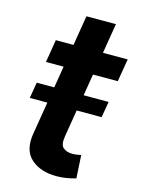

<svg xmlns="http://www.w3.org/2000/svg" viewBox="-106 -739 597 809"><g transform="rotate(15 192.0 -334.0)"><path d="M39.1 -351.6H115.4L131 -446H54L70.3 -545.5H147.4L169 -676.1H297.6L275.9 -545.5H383.9L367.2 -446H259.2L243.6 -351.6H352.6L340.6 -282H231.9L212.4 -164.1Q206.3 -125.4 221.6 -113.3Q237.2 -100.9 260.7 -100.9Q272.4 -100.9 282.8 -102.8Q293.3 -104.8 299 -105.8L304.7 -5.3Q283.4 0.7 263 4.1Q242.5 7.5 220.2 7.5Q151.6 7.5 110.4 -28.4Q67.5 -66.1 81 -142.8L104 -282H27.3Z"/></g></svg>

Font: Inter P Semi Bold
Style: Italic
Weight: 600
Italic angle: 9.39999°
Designer: Rasmus Andersson
Foundry: rsms
Version: Version 3.018;git-588b23468